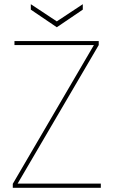

<svg xmlns="http://www.w3.org/2000/svg" viewBox="-20 -896 541 916"><path d="M41 0V-19L428 -681H49V-700H451V-681L64 -20H461V0ZM251 -766 127 -850V-876L251 -794L375 -876V-850Z"/></svg>

Font: DM Sans 12pt Thin
Style: Regular
Weight: 250
Version: Version 4.004;gftools[0.9.30]